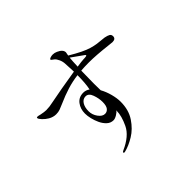

<svg xmlns="http://www.w3.org/2000/svg" viewBox="-184 -1062 1368 1368"><g transform="rotate(-45 500.0 -377.5)"><path d="M888 -593Q888 -566 855 -566Q854 -566 816 -570Q704 -583 633 -583Q592 -583 554 -580Q552 -494 552 -449Q552 -401 553 -383Q573 -347 584.5 -303.5Q596 -260 596 -225Q596 -142 557 -84Q518 -26 466 5.5Q414 37 370 48Q363 50 360 50Q353 50 353 45Q353 38 364 34Q465 -11 497.5 -79.5Q530 -148 530 -199V-204Q525 -193 503.5 -180Q482 -167 467 -167Q438 -167 416.5 -187.5Q395 -208 382 -237Q370 -263 363 -292Q356 -321 356 -345Q356 -392 381.5 -425.5Q407 -459 453 -459Q479 -459 501 -443Q512 -496 512 -576Q456 -569 402.5 -552.5Q349 -536 286 -508Q264 -498 247 -492Q230 -486 208 -486Q179 -486 151 -502Q129 -515 111 -534Q93 -553 93 -563Q93 -569 100 -569Q110 -569 127 -564Q160 -557 179 -557Q212 -557 251 -566Q289 -574 365.5 -587.5Q442 -601 512 -612Q510 -671 508 -694Q507 -719 497 -740.5Q487 -762 476 -771Q469 -777 461.5 -782Q454 -787 454 -790Q454 -797 466.5 -801Q479 -805 491 -805Q509 -805 526 -797Q569 -778 569 -749Q569 -745 564 -722Q660 -664 716 -648Q744 -640 768 -636.5Q792 -633 810 -632Q835 -630 838 -629Q864 -624 876 -616.5Q888 -609 888 -593ZM656 -633Q656 -637 649.5 -641Q643 -645 641 -647L561 -704Q558 -676 556 -618Q601 -625 623 -626Q628 -626 637.5 -626.5Q647 -627 651.5 -628.5Q656 -630 656 -633ZM504 -315Q504 -351 490 -390Q476 -429 446 -429Q419 -429 402.5 -404Q386 -379 386 -338Q386 -303 408 -272.5Q430 -242 456 -242Q477 -242 490.5 -259Q504 -276 504 -315Z"/></g></svg>

Font: Shippori Mincho
Style: Regular
Weight: 400
Designer: FONTDASU
Foundry: FONTDASU / Google Inc. / but / Adobe
Version: Version 3.110; ttfautohint (v1.8.3)